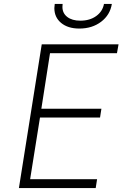

<svg xmlns="http://www.w3.org/2000/svg" viewBox="-20 -955 640 975"><path d="M466 0H76L192 -730H582L574 -685H234L190 -403H495L488 -358H183L133 -45H473ZM256 -914Q256 -921 258 -935H298Q297 -930 297 -920Q297 -888 321.5 -869Q346 -850 388 -850Q436 -850 468.5 -873.5Q501 -897 508 -935H548Q539 -879 493.5 -844.5Q448 -810 383 -810Q325 -810 290.5 -838.5Q256 -867 256 -914Z"/></svg>

Font: JetBrains Mono Extra Light
Style: Italic
Weight: 200
Italic angle: -9°
Monospace: yes
Designer: Philipp Nurullin, Konstantin Bulenkov
Foundry: JetBrains
Version: 2.002